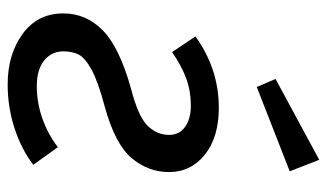

<svg xmlns="http://www.w3.org/2000/svg" viewBox="-196 -645 853 501"><g transform="rotate(90 230.5 -394.5)"><path d="M429 -409Q429 -355 392.5 -311.5Q356 -268 257 -241Q193 -224 162 -207Q131 -190 122.5 -173.5Q114 -157 114 -133Q114 -103 137.5 -83.5Q161 -64 205 -64Q248 -64 289 -78.5Q330 -93 364 -119L410 -55Q370 -24 315 -6Q260 12 200 12Q122 12 68.5 -27Q15 -66 15 -133Q15 -193 59.5 -236.5Q104 -280 212 -310Q285 -329 308.5 -353.5Q332 -378 332 -409Q332 -436 311 -451Q290 -466 255 -466Q218 -466 185 -454Q152 -442 116 -417L75 -478Q160 -539 261 -539Q338 -539 383.5 -502.5Q429 -466 429 -409ZM427 -724 207 -638 186 -687 397 -801Z"/></g></svg>

Font: FiraGO
Style: Italic
Weight: 400
Italic angle: -8°
Designer: bBox Type GmbH
Foundry: bBox Type GmbH
Version: Version 1.001